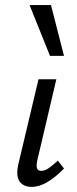

<svg xmlns="http://www.w3.org/2000/svg" viewBox="-20 -727 301 753"><path d="M104 6Q84 6 69.5 -3Q55 -12 50 -30.5Q45 -49 51 -79L131 -416H201L126 -97Q122 -78 125 -67.5Q128 -57 142 -57Q156 -57 171 -67.5Q186 -78 207 -97L231 -66Q198 -32 166 -13Q134 6 104 6ZM176 -508 96 -707H180L231 -508Z"/></svg>

Font: Ysabeau Office Medium
Style: Italic
Weight: 500
Italic angle: -12°
Designer: Christian Thalmann (Catharsis Fonts)
Version: Version 2.001;gftools[0.9.30]; featfreeze: tnum,lnum,ss02